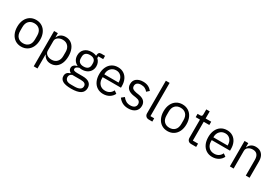

<svg xmlns="http://www.w3.org/2000/svg" viewBox="73 -2046 5087 3537"><g transform="rotate(30 2616.5 -277.0)"><path d="M50 -271Q50 -356 80.5 -420Q111 -484 166 -519Q221 -554 293 -554Q365 -554 420.5 -519Q476 -484 506.5 -420Q537 -356 537 -271Q537 -186 506.5 -121.5Q476 -57 420.5 -22Q365 13 293 13Q221 13 166 -22Q111 -57 80.5 -121.5Q50 -186 50 -271ZM451 -232V-309Q451 -394 408 -438.5Q365 -483 293 -483Q222 -483 179 -438.5Q136 -394 136 -309V-232Q136 -147 179 -102.5Q222 -58 293 -58Q365 -58 408 -102.5Q451 -147 451 -232Z M678 210V-541H758V-454H762Q804 -554 922 -554Q988 -554 1037.5 -519.5Q1087 -485 1114 -421Q1141 -357 1141 -271Q1141 -185 1114 -120.5Q1087 -56 1037.5 -21.5Q988 13 922 13Q865 13 825.5 -12Q786 -37 762 -87H758V210ZM1055 -226V-316Q1055 -391 1013 -436.5Q971 -482 900 -482Q841 -482 799.5 -452Q758 -422 758 -375V-172Q758 -120 798.5 -89.5Q839 -59 900 -59Q971 -59 1013 -104.5Q1055 -150 1055 -226Z M1240 89Q1240 8 1327 -17V-28Q1279 -52 1279 -104Q1279 -175 1372 -197V-202Q1324 -225 1297.5 -268Q1271 -311 1271 -368Q1271 -451 1326 -502Q1381 -553 1473 -553Q1533 -553 1577 -532V-544Q1577 -577 1591.5 -595.5Q1606 -614 1638 -614H1720V-544H1617V-506Q1646 -481 1662 -445.5Q1678 -410 1678 -368Q1678 -313 1652.5 -270.5Q1627 -228 1581 -204.5Q1535 -181 1474 -181Q1447 -181 1421 -187Q1388 -177 1368 -162.5Q1348 -148 1348 -124Q1348 -101 1369.5 -92Q1391 -83 1432 -83H1549Q1646 -83 1693 -45.5Q1740 -8 1740 60Q1740 143 1675 183Q1610 223 1479 223Q1355 223 1297.5 189Q1240 155 1240 89ZM1594 -353V-382Q1594 -435 1562.5 -462Q1531 -489 1474 -489Q1417 -489 1386 -462.5Q1355 -436 1355 -382V-353Q1355 -299 1386 -272Q1417 -245 1474 -245Q1531 -245 1562.5 -272Q1594 -299 1594 -353ZM1513 158Q1586 158 1625.5 135Q1665 112 1665 66Q1665 30 1638.5 11Q1612 -8 1550 -8H1370Q1315 16 1315 69Q1315 109 1344.5 133.5Q1374 158 1437 158Z M1794 -271Q1794 -356 1824 -420Q1854 -484 1908.5 -518.5Q1963 -553 2035 -553Q2106 -553 2158.5 -519.5Q2211 -486 2239 -426Q2267 -366 2267 -289V-252H1878V-226Q1878 -151 1921.5 -104Q1965 -57 2040 -57Q2092 -57 2131.5 -82Q2171 -107 2192 -153L2249 -112Q2223 -55 2167 -21Q2111 13 2036 13Q1964 13 1909 -22Q1854 -57 1824 -121Q1794 -185 1794 -271ZM1878 -312H2181V-322Q2181 -396 2140.5 -441Q2100 -486 2035 -486Q1966 -486 1922 -439Q1878 -392 1878 -318Z M2357 -93 2415 -140Q2447 -98 2486 -76.5Q2525 -55 2575 -55Q2631 -55 2662 -79Q2693 -103 2693 -146Q2693 -182 2670 -204.5Q2647 -227 2594 -234L2551 -240Q2378 -264 2378 -396Q2378 -473 2431.5 -513.5Q2485 -554 2570 -554Q2633 -554 2678.5 -531.5Q2724 -509 2758 -467L2705 -419Q2684 -448 2648.5 -467Q2613 -486 2565 -486Q2512 -486 2483.5 -463Q2455 -440 2455 -400Q2455 -361 2481 -342Q2507 -323 2562 -313L2604 -307Q2690 -295 2730 -256.5Q2770 -218 2770 -155Q2770 -77 2716.5 -32Q2663 13 2570 13Q2499 13 2447 -14.5Q2395 -42 2357 -93Z M3006 0Q2965 0 2942 -23.5Q2919 -47 2919 -84V-777H2999V-70H3079V0Z M3163 -271Q3163 -356 3193.5 -420Q3224 -484 3279 -519Q3334 -554 3406 -554Q3478 -554 3533.5 -519Q3589 -484 3619.5 -420Q3650 -356 3650 -271Q3650 -186 3619.5 -121.5Q3589 -57 3533.5 -22Q3478 13 3406 13Q3334 13 3279 -22Q3224 -57 3193.5 -121.5Q3163 -186 3163 -271ZM3564 -232V-309Q3564 -394 3521 -438.5Q3478 -483 3406 -483Q3335 -483 3292 -438.5Q3249 -394 3249 -309V-232Q3249 -147 3292 -102.5Q3335 -58 3406 -58Q3478 -58 3521 -102.5Q3564 -147 3564 -232Z M3906 0Q3865 0 3843 -23.5Q3821 -47 3821 -86V-471H3730V-541H3782Q3808 -541 3818 -551.5Q3828 -562 3828 -589V-692H3901V-541H4020V-471H3901V-70H4012V0Z M4114 -271Q4114 -356 4144 -420Q4174 -484 4228.5 -518.5Q4283 -553 4355 -553Q4426 -553 4478.5 -519.5Q4531 -486 4559 -426Q4587 -366 4587 -289V-252H4198V-226Q4198 -151 4241.5 -104Q4285 -57 4360 -57Q4412 -57 4451.5 -82Q4491 -107 4512 -153L4569 -112Q4543 -55 4487 -21Q4431 13 4356 13Q4284 13 4229 -22Q4174 -57 4144 -121Q4114 -185 4114 -271ZM4198 -312H4501V-322Q4501 -396 4460.5 -441Q4420 -486 4355 -486Q4286 -486 4242 -439Q4198 -392 4198 -318Z M4729 0V-541H4809V-454H4813Q4856 -553 4967 -553Q5051 -553 5099.5 -499Q5148 -445 5148 -348V0H5068V-332Q5068 -406 5036.5 -443.5Q5005 -481 4944 -481Q4888 -481 4848.5 -453.5Q4809 -426 4809 -375V0Z"/></g></svg>

Font: IBM Plex Sans JP
Style: Regular
Weight: 400
Designer: Mike Abbink; Paul van der Laan; Pieter van Rosmalen; Wujin Sim; Yejin Wi; Jinhee Kim; Boomi Park; Yona Kim; Kichan Ma
Foundry: Sandoll Inc.
Version: Version 1.000